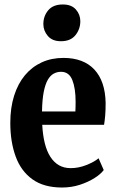

<svg xmlns="http://www.w3.org/2000/svg" viewBox="-20 -826 516 857"><path d="M257 11Q175.5 11 124.5 -25.8Q73.5 -62.5 49.8 -127.8Q26 -193 26 -277.5Q26 -345 43 -398.8Q60 -452.5 91.2 -490Q122.5 -527.5 166 -547.5Q209.5 -567.5 263 -567.5Q352.5 -567.5 401 -515.8Q449.5 -464 451.5 -367Q451.5 -332.5 449.5 -309.8Q447.5 -287 444.5 -269H168.5Q171 -222.5 180 -186.5Q189 -150.5 205 -125.8Q221 -101 243.5 -88.2Q266 -75.5 295.5 -75.5Q331 -75.5 366 -89.5Q401 -103.5 420 -119.5L443 -67Q430.5 -49.5 402.2 -31.5Q374 -13.5 336.5 -1.2Q299 11 257 11ZM167.5 -328.5H316.5Q317 -339.5 317.2 -350.2Q317.5 -361 317.5 -371.5Q317.5 -432 302.8 -468.8Q288 -505.5 252.5 -505.5Q234.5 -505.5 219.5 -497.2Q204.5 -489 193.2 -469.5Q182 -450 175.2 -415.8Q168.5 -381.5 167.5 -328.5ZM251.5 -642Q213.5 -642 193.5 -665.5Q173.5 -689 173.5 -718.5Q173.5 -754 195.2 -780Q217 -806 260 -806H261Q299 -806 318.8 -783.5Q338.5 -761 338.5 -731.5Q338.5 -696 316.8 -669Q295 -642 252.5 -642Z"/></svg>

Font: Merriweather 24pt SemiCondensed
Style: Bold
Weight: 700
Width: 4
Designer: Eben Sorkin
Foundry: Eben Sorkin
Version: Version 2.100